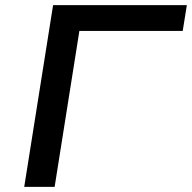

<svg xmlns="http://www.w3.org/2000/svg" viewBox="-20 -725 745 745"><path d="M74 0 186 -705H705L689 -605H288L192 0Z"/></svg>

Font: Nunito Sans 7pt SemiExpanded SemiBold
Style: Italic
Weight: 600
Width: 6
Italic angle: -9°
Designer: Vernon Adams
Foundry: Vernon Adams
Version: Version 3.101;gftools[0.9.27]